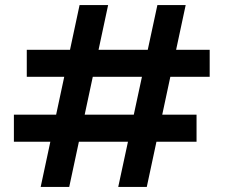

<svg xmlns="http://www.w3.org/2000/svg" viewBox="-20 -740 890 760"><path d="M448 0 603 -720H715L561 0ZM141 0 295 -720H408L254 0ZM35 -179V-286H758V-179ZM86 -436V-543H810V-436Z"/></svg>

Font: DM Sans 28pt SemiBold
Style: Regular
Weight: 600
Version: Version 4.004;gftools[0.9.30]